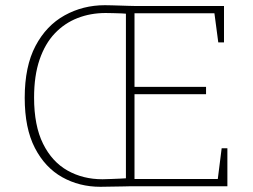

<svg xmlns="http://www.w3.org/2000/svg" viewBox="-20 -716 974 738"><path d="M366 2Q285 2 219 -35Q153 -72 114 -147.5Q75 -223 75 -340Q75 -461 116.5 -539.5Q158 -618 228.5 -657Q299 -696 383 -696Q394 -696 410.5 -695.5Q427 -695 444 -694.5Q461 -694 475.5 -693.5Q490 -693 498 -693H841V-553H819L803 -674L813 -665H488L497 -674V-373L488 -382H772V-354H488L497 -363V-19L488 -28H826L816 -19L832 -146H854V0H478Q471 0 458 0.5Q445 1 428.5 1Q412 1 396 1.5Q380 2 366 2ZM464 -20V-674L470 -663Q463 -664 447.5 -664.5Q432 -665 415 -665.5Q398 -666 386 -666Q328 -666 278 -646.5Q228 -627 190.5 -587.5Q153 -548 132 -486.5Q111 -425 111 -341Q111 -233 145.5 -163.5Q180 -94 239.5 -60.5Q299 -27 374 -27Q388 -27 407 -28Q426 -29 443.5 -29.5Q461 -30 469 -31Z"/></svg>

Font: Bitter Thin ExtraLight
Style: Regular
Weight: 250
Version: Version 2.002